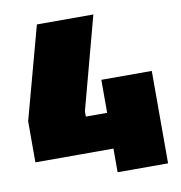

<svg xmlns="http://www.w3.org/2000/svg" viewBox="-85 -858 883 937"><g transform="rotate(-10 356.0 -389.5)"><path d="M672.4 0H422.4V-117.2H35.6V-320.8L159.7 -778.8H439.5L316.9 -320.8V-294.4H422.4V-458H672.4Z"/></g></svg>

Font: Coda
Style: Heavy
Weight: 800
Version: Version 2.000; ttfautohint (v0.8) -r 50 -G 200 -x